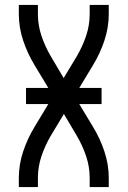

<svg xmlns="http://www.w3.org/2000/svg" viewBox="-20 -755 515 775"><path d="M56 0V-37Q56 -91 73.5 -143.5Q91 -196 119 -242L175 -335H85V-400H175L119 -493Q91 -539 73.5 -591.5Q56 -644 56 -698V-735H133V-698Q133 -653 147.5 -610Q162 -567 185 -528L237 -440L290 -528Q313 -567 327.5 -610Q342 -653 342 -698V-735H419V-698Q419 -644 401.5 -591.5Q384 -539 356 -493L300 -400H390V-335H300L356 -242Q384 -196 401.5 -143.5Q419 -91 419 -37V0H342V-37Q342 -82 327.5 -125Q313 -168 290 -207L238 -295L185 -207Q162 -168 147.5 -125Q133 -82 133 -37V0Z"/></svg>

Font: Iosevka QP
Style: Regular
Weight: 400
Designer: Belleve Invis
Foundry: Belleve Invis
Version: Version 20.0.0; ttfautohint (v1.8.4)